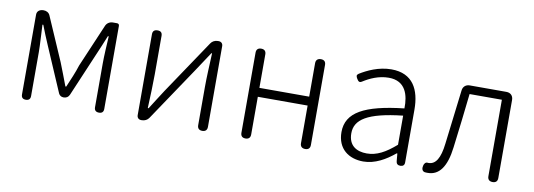

<svg xmlns="http://www.w3.org/2000/svg" viewBox="-49 -829 3128 1124"><g transform="rotate(10 1515.0 -267.0)"><path d="M100 -267V-27C100 -9 109 0 127 0C145 0 154 -9 154 -27V-288C154 -331 149 -397 147 -450H152C167 -411 183 -372 199 -335L313 -70C318 -59 329 -52 341 -52H344C359 -52 371 -60 377 -74L488 -335C504 -372 520 -410 536 -450H541C538 -397 534 -331 534 -288V-27C534 -9 544 0 562 0C580 0 589 -9 589 -27V-520C589 -529 584 -534 575 -534H554H551C532 -534 515 -523 508 -505L400 -252C386 -207 366 -162 347 -117H342C326 -162 307 -207 290 -252L177 -512C170 -527 155 -534 139 -534C117 -534 100 -523 100 -501Z M788 -267V-25C788 -10 798 0 813 0H817C834 0 850 -8 859 -22L1074 -342C1096 -375 1128 -424 1150 -457H1154C1151 -387 1147 -315 1147 -256V-29C1147 -10 1157 0 1176 0C1195 0 1205 -10 1205 -29V-267V-509C1205 -524 1195 -534 1180 -534H1175C1158 -534 1142 -526 1133 -512L918 -192C897 -159 865 -110 844 -76H839C842 -147 845 -219 845 -277V-506C845 -525 836 -534 817 -534C798 -534 788 -525 788 -506Z M1817 -267V-505C1817 -524 1807 -534 1788 -534C1769 -534 1758 -524 1758 -505V-306H1462V-505C1462 -524 1452 -534 1433 -534C1414 -534 1404 -524 1404 -505V-29C1404 -10 1414 0 1433 0C1452 0 1462 -10 1462 -29V-253H1610H1758V-29C1758 -10 1769 0 1788 0C1807 0 1817 -10 1817 -29V-267Z M2378 -253V-338C2378 -456 2333 -547 2205 -547C2129 -547 2062 -514 2020 -488C2007 -479 2009 -472 2017 -458C2026 -443 2033 -437 2048 -447C2086 -471 2138 -496 2198 -496C2299 -496 2321 -414 2319 -335C2085 -309 1980 -252 1980 -135C1980 -35 2049 13 2135 13C2204 13 2267 -24 2320 -68H2324L2328 -23C2329 -8 2338 0 2353 0C2369 0 2378 -8 2378 -24V-169ZM2319 -248V-205V-119C2257 -65 2206 -37 2147 -37C2087 -37 2038 -64 2038 -138C2038 -219 2109 -269 2319 -292Z M2931 -267V-493C2931 -518 2915 -534 2890 -534H2782H2672C2649 -534 2632 -519 2630 -496C2617 -388 2604 -281 2591 -174C2581 -85 2555 -45 2513 -45C2512 -45 2511 -45 2511 -45C2497 -48 2488 -38 2485 -24C2481 -8 2484 8 2500 12C2505 13 2512 13 2519 13C2586 13 2628 -43 2642 -161C2656 -269 2668 -376 2680 -484H2872V-29C2872 -10 2883 0 2902 0C2921 0 2931 -10 2931 -29V-267Z"/></g></svg>

Font: GenSenRounded2 TW L
Style: Regular
Weight: 300
Version: Version 2.100;PS 2.1;hotconv 16.6.51;makeotf.lib2.5.65220 DE